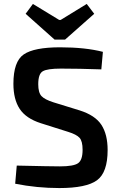

<svg xmlns="http://www.w3.org/2000/svg" viewBox="-20 -942 610 974"><path d="M458 -872 310 -741H257L110 -872L147 -922L280 -841H288L420 -922ZM326 -273 187 -317Q112 -341 80 -389.5Q48 -438 48 -517Q48 -630 100.5 -666Q153 -702 285 -702Q412 -702 502 -679L494 -590Q380 -594 289 -594Q220 -594 197 -580.5Q174 -567 174 -515Q174 -472 190.5 -454.5Q207 -437 251 -423L384 -382Q463 -357 494.5 -308.5Q526 -260 526 -181Q526 -67 472 -27.5Q418 12 281 12Q167 12 57 -10L65 -102Q240 -98 284 -98Q353 -98 376 -114Q399 -130 399 -182Q399 -226 383.5 -243Q368 -260 326 -273Z"/></svg>

Font: Exo 2.0 Semi Bold
Style: Regular
Weight: 600
Designer: Natanael Gama
Version: Version 1.001;PS 001.001;hotconv 1.0.70;makeotf.lib2.5.58329